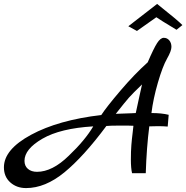

<svg xmlns="http://www.w3.org/2000/svg" viewBox="-105 -884 951 980"><path d="M756 -298 751 -238Q728 -240 701.5 -240Q675 -240 657 -239Q643 -129 639 0H569Q563 -26 563 -69Q563 -112 565.5 -143.5Q568 -175 572 -206Q576 -237 576 -242Q562 -243 510 -243Q458 -243 438 -241Q322 -85 224 -4.5Q126 76 28 76Q-20 76 -52.5 47Q-85 18 -85 -30Q-85 -121 53.5 -196Q192 -271 412 -297Q438 -337 509 -420.5Q580 -504 649 -566Q679 -636 696.5 -663.5Q714 -691 731 -691Q748 -691 759 -678Q770 -665 770 -644.5Q770 -624 747.5 -584.5Q725 -545 701 -462.5Q677 -380 668 -307Q720 -307 756 -298ZM246 -89Q329 -168 371 -239Q203 -229 111.5 -176Q20 -123 20 -63Q20 -37 37.5 -22Q55 -7 84 -7Q162 -7 246 -89ZM588 -307Q595 -341 606.5 -392.5Q618 -444 620 -453Q572 -407 553 -385.5Q534 -364 486 -303Q503 -304 527.5 -304.5Q552 -305 568 -306Q584 -307 588 -307ZM550 -750 697 -864Q805 -778 826 -756L796 -732Q711 -783 693 -796L594 -726Z"/></svg>

Font: Marck Script
Style: Regular
Weight: 400
Designer: Denis Masharov, Marck Fogel
Foundry: Denis Masharov
Version: Version 1.002